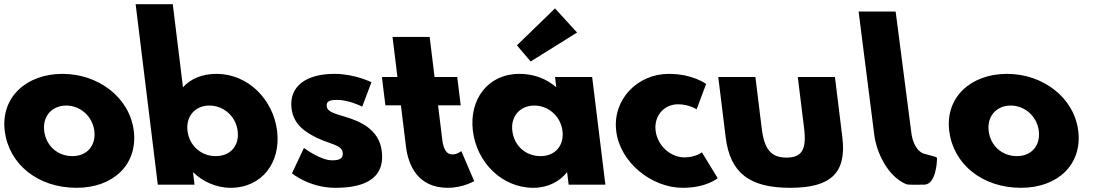

<svg xmlns="http://www.w3.org/2000/svg" viewBox="-31 -880 5213 915"><path d="M-8.4 -256C11 -98 148.8 15 333.8 15C510.8 15 626 -98 606.6 -256C586.9 -416 437.2 -528 267.2 -528C94.2 -528 -28.1 -416 -8.4 -256ZM179.6 -256C170.8 -327 217.7 -377 284.7 -377C350.7 -377 409.8 -327 418.6 -256C427.2 -186 383.3 -136 314.3 -136C242.3 -136 188.2 -186 179.6 -256Z M1289.6 -256C1271.1 -406 1151.2 -528 1001.2 -528C932.2 -528 878 -505 841 -464L792.4 -860H615.4L721 0H896L888.9 -58H890.9C934 -16 997.8 15 1067.8 15C1217.8 15 1308 -106 1289.6 -256ZM1101.6 -256C1110.2 -186 1068.3 -136 996.3 -136C927.3 -136 871.2 -186 862.6 -256C853.8 -327 900.7 -377 966.7 -377C1033.7 -377 1092.8 -327 1101.6 -256Z M1562.2 -528C1427.2 -528 1345.5 -468 1358.4 -363C1367.9 -286 1424.3 -250 1479.6 -223C1541.3 -193 1597.7 -190 1602.2 -153C1606.4 -119 1576.8 -116 1551.8 -116C1494.8 -116 1417.5 -175 1417.5 -175L1360.4 -54C1360.4 -54 1442.8 15 1566.8 15C1671.8 15 1806.9 -9 1788.4 -160C1775.5 -265 1682.8 -303 1612.2 -324C1566.5 -338 1529.5 -346 1526.2 -373C1523.3 -397 1538.4 -404 1577.4 -404C1631.4 -404 1695.3 -372 1695.3 -372L1739.1 -488C1739.1 -488 1661.2 -528 1562.2 -528Z M1863 -513H1789L1805.6 -378H1879.6L1903.8 -181C1914.9 -90 1961.8 15 2102.8 15C2175.8 15 2228.9 -17 2228.9 -17L2167.4 -160C2167.4 -160 2148.3 -144 2125.3 -144C2097.3 -144 2082.5 -167 2076.6 -215L2056.6 -378H2164.6L2148 -513H2040L2016.6 -704H1839.6Z M2432.5 -664 2497.9 -587 2719 -725 2613.9 -840ZM2222.6 -256C2204.1 -406 2294.2 -528 2444.2 -528C2513.2 -528 2573 -505 2620 -464L2614 -513H2791L2854 0H2679L2671.9 -58H2669.9C2637 -16 2580.8 15 2510.8 15C2360.8 15 2241 -106 2222.6 -256ZM2410.6 -256C2419.2 -186 2473.3 -136 2545.3 -136C2614.3 -136 2658.2 -186 2649.6 -256C2640.8 -327 2581.7 -377 2515.7 -377C2448.7 -377 2401.8 -327 2410.6 -256Z M3200 -383C3253 -383 3288.9 -359 3288.9 -359L3334.1 -480C3334.1 -480 3270.2 -528 3156.2 -528C3007.2 -528 2887.1 -406 2905.7 -255C2924.1 -105 3074.8 15 3222.8 15C3336.8 15 3389.2 -31 3389.2 -31L3314.1 -154C3314.1 -154 3284 -130 3231 -130C3164 -130 3102.2 -186 3093.4 -257C3084.8 -327 3133 -383 3200 -383Z M3569 -513H3392L3427.3 -226C3448.4 -54 3542.8 15 3734.8 15C3926.8 15 4004.4 -54 3983.3 -226L3948 -513H3771L3801 -269C3813.4 -168 3791.2 -129 3717.2 -129C3643.2 -129 3611.4 -168 3599 -269Z M4060.8 -825 4135.1 -240C4145.1 -154.6 4198.1 -41.6 4285.7 -3C4297.7 2.3 4341.1 0 4373.2 0C4430.9 -0.3 4434 -115 4434 -115C4434.5 -134 4441.9 -128 4382.2 -145C4323.7 -154.7 4313.1 -240 4313.1 -240L4237.3 -825Z M4492.6 -256C4512 -98 4649.8 15 4834.8 15C5011.8 15 5127 -98 5107.6 -256C5087.9 -416 4938.2 -528 4768.2 -528C4595.2 -528 4472.9 -416 4492.6 -256ZM4680.6 -256C4671.8 -327 4718.7 -377 4785.7 -377C4851.7 -377 4910.8 -327 4919.6 -256C4928.2 -186 4884.3 -136 4815.3 -136C4743.3 -136 4689.2 -186 4680.6 -256Z"/></svg>

Font: Hussar
Style: BdOpOblOne
Weight: 700
Foundry: Cannot Into Space Fonts
Version: Version 2.00